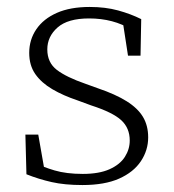

<svg xmlns="http://www.w3.org/2000/svg" viewBox="-20 -520 501 552"><path d="M217 12Q166 12 128.5 3.5Q91 -5 56 -19L53 -133H90L110 -19H78V-53Q103 -40 137 -30Q171 -20 218 -20Q265 -20 295 -33.5Q325 -47 339 -69Q353 -91 353 -116Q353 -152 328.5 -174.5Q304 -197 242 -217L204 -231Q162 -245 130.5 -263.5Q99 -282 81.5 -307Q64 -332 64 -368Q64 -406 84.5 -436Q105 -466 143.5 -483Q182 -500 238 -500Q283 -500 319.5 -490Q356 -480 386 -465L384 -360H348L332 -464H360V-434Q332 -451 301.5 -459Q271 -467 236 -467Q175 -467 145.5 -441Q116 -415 116 -378Q116 -340 143.5 -319Q171 -298 226 -279L262 -266Q312 -249 344 -229Q376 -209 391 -184Q406 -159 406 -125Q406 -88 385 -56.5Q364 -25 322.5 -6.5Q281 12 217 12Z"/></svg>

Font: Source Serif 4 Light
Style: Regular
Weight: 300
Designer: Frank Grießhammer
Foundry: Adobe Systems Incorporated
Version: Version 4.004;hotconv 1.0.116;makeotfexe 2.5.65601